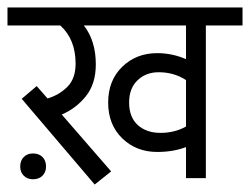

<svg xmlns="http://www.w3.org/2000/svg" viewBox="-44 -476 668 513"><path d="M0 0ZM10 -31Q10 -47 19.5 -56.5Q29 -66 44 -66Q60 -66 69.5 -56.5Q79 -47 79 -31Q79 -16 69.5 -6.5Q60 3 44 3Q29 3 19.5 -6.5Q10 -16 10 -31ZM506 -408V0H453V-83Q419 -70 376 -70Q320 -70 282.5 -106.5Q245 -143 245 -202Q245 -261 282.5 -297.5Q320 -334 376 -334Q416 -334 453 -318V-408H180Q212 -367 212 -304Q212 -252 185.5 -219Q159 -186 121 -170L253 -18L209 17L14 -212L54 -246L83 -213Q114 -222 136 -244Q158 -266 158 -306Q158 -371 117 -408H-24V-456H604V-408ZM453 -138V-262Q421 -283 380 -283Q346 -283 323.5 -261.5Q301 -240 301 -202Q301 -163 324 -142Q347 -121 385 -121Q423 -121 453 -138Z"/></svg>

Font: Cambay Devanagari
Style: Regular
Weight: 400
Designer: Pooja Saxena
Foundry: Pooja Saxena
Version: Version 1.180;PS 001.180;hotconv 1.0.70;makeotf.lib2.5.58329